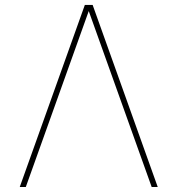

<svg xmlns="http://www.w3.org/2000/svg" viewBox="-20 -747 709 767"><path d="M318.9 -727.3H350.1L610.1 0H585.9L334.5 -702.8L83.1 0H58.9Z"/></svg>

Font: Inter P Thin
Style: Regular
Weight: 100
Designer: Rasmus Andersson
Foundry: rsms
Version: Version 3.018;git-588b23468